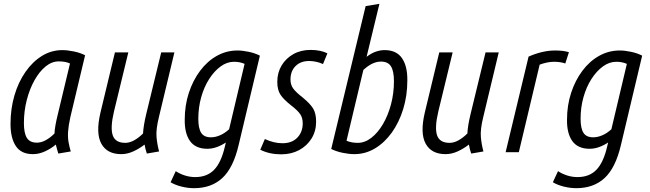

<svg xmlns="http://www.w3.org/2000/svg" viewBox="-20 -796 3399 1004"><path d="M152 10Q91 10 63 -32Q35 -74 35 -147Q35 -227 55.5 -297Q76 -367 113.5 -420.5Q151 -474 200 -504Q249 -534 306 -534Q332 -534 366 -527Q400 -520 425 -507L348 -184Q338 -139 336 -108Q334 -77 338.5 -52.5Q343 -28 350 -4L285 7Q281 -6 278 -16.5Q275 -27 272 -40Q247 -19 215.5 -4.5Q184 10 152 10ZM173 -50Q196 -50 219.5 -63Q243 -76 265 -98Q266 -133 283 -201L346 -464Q333 -470 318.5 -472.5Q304 -475 287 -475Q251 -475 218.5 -448.5Q186 -422 160.5 -376.5Q135 -331 120 -273Q105 -215 105 -152Q105 -100 120.5 -75Q136 -50 173 -50Z M614 10Q540 10 510 -44.5Q480 -99 505 -206L581 -522H651L576 -213Q556 -128 569.5 -88.5Q583 -49 635 -49Q658 -49 682 -62.5Q706 -76 728 -98Q729 -118 733 -143Q737 -168 745 -201L823 -522H892L811 -184Q795 -119 798.5 -79.5Q802 -40 812 -4L748 7Q744 -5 741 -16Q738 -27 736 -40Q709 -19 677.5 -4.5Q646 10 614 10Z M995 188Q962 188 928.5 179.5Q895 171 872 157L899 99Q920 113 946.5 121.5Q973 130 1001 130Q1063 130 1100 91.5Q1137 53 1156 -30L1161 -51Q1139 -36 1114 -27Q1089 -18 1064 -18Q1003 -18 974 -58Q945 -98 946 -170Q946 -245 967.5 -310.5Q989 -376 1026.5 -426Q1064 -476 1114 -504Q1164 -532 1222 -532Q1248 -532 1281 -525Q1314 -518 1339 -505L1228 -38Q1200 82 1142.5 135Q1085 188 995 188ZM1083 -78Q1106 -78 1130.5 -88.5Q1155 -99 1178 -120L1259 -462Q1234 -473 1204 -473Q1167 -473 1133.5 -448.5Q1100 -424 1073.5 -382.5Q1047 -341 1032 -287.5Q1017 -234 1017 -175Q1017 -125 1032 -101.5Q1047 -78 1083 -78Z M1450 11Q1389 11 1341 -13L1365 -69Q1412 -47 1457 -47Q1507 -47 1535 -76.5Q1563 -106 1563 -151Q1563 -180 1549.5 -199.5Q1536 -219 1501 -246Q1463 -276 1446.5 -301Q1430 -326 1430 -368Q1430 -416 1452.5 -453.5Q1475 -491 1514 -513Q1553 -535 1604 -535Q1632 -535 1654.5 -530Q1677 -525 1692 -517L1669 -461Q1652 -469 1633 -473Q1614 -477 1596 -477Q1552 -477 1525.5 -450.5Q1499 -424 1499 -380Q1499 -353 1513 -333.5Q1527 -314 1563 -286Q1603 -253 1618 -227.5Q1633 -202 1633 -160Q1633 -110 1609 -71.5Q1585 -33 1544 -11Q1503 11 1450 11Z M1833 10Q1805 10 1771.5 3Q1738 -4 1712 -17L1892 -764L1964 -776L1897 -499Q1922 -518 1945.5 -526Q1969 -534 1991 -534Q2053 -534 2082 -492Q2111 -450 2110 -375Q2110 -296 2088.5 -226Q2067 -156 2029 -103Q1991 -50 1941 -20Q1891 10 1833 10ZM1851 -49Q1888 -49 1922 -75.5Q1956 -102 1982.5 -147Q2009 -192 2024.5 -250Q2040 -308 2040 -371Q2040 -424 2024.5 -449Q2009 -474 1972 -474Q1927 -474 1880 -430L1792 -60Q1817 -49 1851 -49Z M2310 10Q2236 10 2206 -44.5Q2176 -99 2201 -206L2277 -522H2347L2272 -213Q2252 -128 2265.5 -88.5Q2279 -49 2331 -49Q2354 -49 2378 -62.5Q2402 -76 2424 -98Q2425 -118 2429 -143Q2433 -168 2441 -201L2519 -522H2588L2507 -184Q2491 -119 2494.5 -79.5Q2498 -40 2508 -4L2444 7Q2440 -5 2437 -16Q2434 -27 2432 -40Q2405 -19 2373.5 -4.5Q2342 10 2310 10Z M2624 0 2744 -500Q2817 -532 2883 -532Q2927 -532 2955 -523L2936 -464Q2911 -473 2878 -473Q2859 -473 2840 -469Q2821 -465 2802 -458L2693 0Z M2994 188Q2961 188 2927.5 179.5Q2894 171 2871 157L2898 99Q2919 113 2945.5 121.5Q2972 130 3000 130Q3062 130 3099 91.5Q3136 53 3155 -30L3160 -51Q3138 -36 3113 -27Q3088 -18 3063 -18Q3002 -18 2973 -58Q2944 -98 2945 -170Q2945 -245 2966.5 -310.5Q2988 -376 3025.5 -426Q3063 -476 3113 -504Q3163 -532 3221 -532Q3247 -532 3280 -525Q3313 -518 3338 -505L3227 -38Q3199 82 3141.5 135Q3084 188 2994 188ZM3082 -78Q3105 -78 3129.5 -88.5Q3154 -99 3177 -120L3258 -462Q3233 -473 3203 -473Q3166 -473 3132.5 -448.5Q3099 -424 3072.5 -382.5Q3046 -341 3031 -287.5Q3016 -234 3016 -175Q3016 -125 3031 -101.5Q3046 -78 3082 -78Z"/></svg>

Font: Ubuntu Sans Condensed
Style: Italic
Weight: 400
Width: 3
Italic angle: -13.5°
Designer: Dalton Maag Ltd
Foundry: Dalton Maag Ltd
Version: Version 1.006; ttfautohint (v1.8.4.7-5d5b)